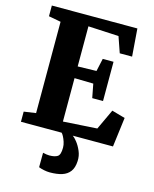

<svg xmlns="http://www.w3.org/2000/svg" viewBox="-142 -836 949 1186"><g transform="rotate(15 332.0 -243.5)"><path d="M117 -76V-660L39 -674.5V-743H586L599.5 -566.5H520.5L485.5 -667.5L290.5 -677.5V-421L410 -424L428 -506H497V-255H428L411 -343.5L290.5 -346V-68.5L507 -82L568 -212.5L653 -188.5L629 0H40.5V-65ZM292.5 256Q275.5 256 255 251.8Q234.5 247.5 221.5 242L222 149.5Q232.5 152.5 245 154Q257.5 155.5 263.5 155.5Q297.5 155.5 315.2 144.2Q333 133 333 87.5Q333 69.5 327 51Q321 32.5 313.5 18.5Q306 4.5 300.5 0H351.5H372Q383 7 400 28.2Q417 49.5 430.2 80Q443.5 110.5 441.5 144.5Q439.5 187 421.2 211.2Q403 235.5 370.8 245.8Q338.5 256 292.5 256Z"/></g></svg>

Font: Merriweather 20pt Black
Style: Regular
Weight: 900
Version: Version 2.100